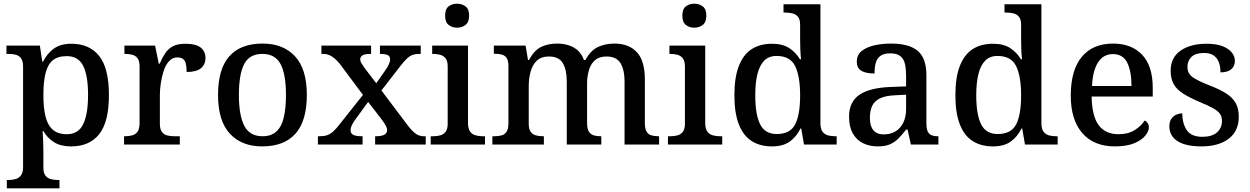

<svg xmlns="http://www.w3.org/2000/svg" viewBox="-20 -783 6771 1040"><path d="M17 237V192H26Q46 192 64 187Q82 182 93.5 167Q105 152 105 122V-422Q105 -453 94 -467.5Q83 -482 65.5 -486.5Q48 -491 27 -491H15V-536H196L209 -449H213Q235 -493 271.5 -519.5Q308 -546 366 -546Q465 -546 517.5 -479.5Q570 -413 570 -268Q570 -123 517.5 -56.5Q465 10 365 10Q309 10 273 -12.5Q237 -35 215 -73H211Q213 -44 214 -12.5Q215 19 215 40V125Q215 154 226.5 168.5Q238 183 256 187.5Q274 192 294 192H302V237ZM342 -56Q404 -56 430.5 -110Q457 -164 457 -269Q457 -374 430.5 -426.5Q404 -479 342 -479Q293 -479 265.5 -456Q238 -433 226.5 -386Q215 -339 215 -268Q215 -199 226.5 -152Q238 -105 266 -80.5Q294 -56 342 -56Z M652 0V-45H656Q679 -45 697 -50Q715 -55 725.5 -70.5Q736 -86 736 -117V-423Q736 -453 725 -467.5Q714 -482 696.5 -486.5Q679 -491 657 -491H654V-536H820L840 -438H845Q858 -469 874.5 -494Q891 -519 916.5 -532.5Q942 -546 985 -546Q1041 -546 1067 -525.5Q1093 -505 1093 -469Q1093 -434 1068.5 -413.5Q1044 -393 991 -393Q991 -421 986.5 -438.5Q982 -456 971 -464Q960 -472 940 -472Q914 -472 895.5 -451.5Q877 -431 866.5 -399Q856 -367 851 -332Q846 -297 846 -268V-112Q846 -83 857 -68.5Q868 -54 885.5 -49.5Q903 -45 925 -45H954V0Z M1400 10Q1289 10 1225 -59Q1161 -128 1161 -269Q1161 -409 1222 -478Q1283 -547 1403 -547Q1514 -547 1578 -478Q1642 -409 1642 -269Q1642 -128 1580.5 -59Q1519 10 1400 10ZM1402 -45Q1449 -45 1477 -70.5Q1505 -96 1517 -146Q1529 -196 1529 -269Q1529 -380 1500 -435.5Q1471 -491 1401 -491Q1331 -491 1302.5 -435.5Q1274 -380 1274 -269Q1274 -159 1303 -102Q1332 -45 1402 -45Z M1702 0V-45H1711Q1735 -45 1751.5 -50.5Q1768 -56 1784 -70Q1800 -84 1819 -109L1946 -269L1820 -438Q1806 -455 1791.5 -467Q1777 -479 1763 -485Q1749 -491 1734 -491H1721V-536H1990V-491H1987Q1954 -491 1942.5 -482.5Q1931 -474 1931 -462Q1931 -452 1937 -442Q1943 -432 1954 -416L2018 -332L2067 -402Q2079 -419 2086 -434Q2093 -449 2093 -462Q2093 -480 2078 -485.5Q2063 -491 2041 -491H2038V-536H2259V-491H2250Q2231 -491 2216 -486Q2201 -481 2185.5 -467Q2170 -453 2150 -427L2046 -293L2193 -98Q2208 -79 2221.5 -67Q2235 -55 2248 -50Q2261 -45 2273 -45H2286V0H2012V-45H2017Q2047 -45 2062 -53.5Q2077 -62 2077 -78Q2077 -89 2069.5 -103Q2062 -117 2039 -147L1974 -231L1905 -136Q1896 -124 1887.5 -108Q1879 -92 1879 -76Q1879 -60 1893.5 -52.5Q1908 -45 1941 -45H1944V0Z M2313 0V-45H2326Q2348 -45 2365.5 -50Q2383 -55 2394 -69.5Q2405 -84 2405 -113V-423Q2405 -452 2394 -466.5Q2383 -481 2365 -486Q2347 -491 2326 -491H2321V-536H2515V-117Q2515 -87 2525.5 -71.5Q2536 -56 2554.5 -50.5Q2573 -45 2594 -45H2607V0ZM2456 -633Q2429 -633 2410 -648Q2391 -663 2391 -698Q2391 -734 2410 -748.5Q2429 -763 2456 -763Q2482 -763 2501.5 -748.5Q2521 -734 2521 -698Q2521 -663 2501.5 -648Q2482 -633 2456 -633Z M2647 0V-45H2658Q2681 -45 2698 -50Q2715 -55 2724.5 -70.5Q2734 -86 2734 -116V-425Q2734 -454 2724.5 -468.5Q2715 -483 2697.5 -487.5Q2680 -492 2658 -492H2655V-536H2827L2840 -458H2845Q2873 -510 2910.5 -528.5Q2948 -547 2998 -547Q3031 -547 3059.5 -538Q3088 -529 3109.5 -510Q3131 -491 3143 -458H3151Q3179 -510 3219 -528.5Q3259 -547 3308 -547Q3386 -547 3429.5 -500.5Q3473 -454 3473 -352V-117Q3473 -86 3482 -70.5Q3491 -55 3508 -50Q3525 -45 3547 -45H3550V0H3363V-341Q3363 -405 3341 -441Q3319 -477 3265 -477Q3226 -477 3203 -457Q3180 -437 3170 -403Q3160 -369 3160 -330V-117Q3160 -86 3169.5 -70.5Q3179 -55 3195.5 -50Q3212 -45 3234 -45H3237V0H3050V-341Q3050 -405 3028.5 -441Q3007 -477 2953 -477Q2912 -477 2888.5 -455Q2865 -433 2854.5 -396Q2844 -359 2844 -317V-112Q2844 -83 2855 -68.5Q2866 -54 2883.5 -49.5Q2901 -45 2923 -45H2926V0Z M3598 0V-45H3611Q3633 -45 3650.5 -50Q3668 -55 3679 -69.5Q3690 -84 3690 -113V-423Q3690 -452 3679 -466.5Q3668 -481 3650 -486Q3632 -491 3611 -491H3606V-536H3800V-117Q3800 -87 3810.5 -71.5Q3821 -56 3839.5 -50.5Q3858 -45 3879 -45H3892V0ZM3741 -633Q3714 -633 3695 -648Q3676 -663 3676 -698Q3676 -734 3695 -748.5Q3714 -763 3741 -763Q3767 -763 3786.5 -748.5Q3806 -734 3806 -698Q3806 -663 3786.5 -648Q3767 -633 3741 -633Z M4162 10Q4097 10 4051.5 -19Q4006 -48 3982 -109.5Q3958 -171 3958 -267Q3958 -364 3982 -425.5Q4006 -487 4051 -516.5Q4096 -546 4162 -546Q4219 -546 4255 -522.5Q4291 -499 4313 -462H4319Q4316 -487 4315 -517.5Q4314 -548 4314 -572V-649Q4314 -678 4302.5 -692Q4291 -706 4272.5 -710.5Q4254 -715 4232 -715H4224V-760H4424V-115Q4424 -86 4435 -70.5Q4446 -55 4464 -50Q4482 -45 4504 -45H4512V0H4335L4320 -87H4316Q4294 -42 4257.5 -16Q4221 10 4162 10ZM4187 -57Q4260 -57 4287 -109Q4314 -161 4314 -267Q4314 -370 4287 -425Q4260 -480 4186 -480Q4145 -480 4120 -455Q4095 -430 4083 -383Q4071 -336 4071 -266Q4071 -162 4097.5 -109.5Q4124 -57 4187 -57Z M4734 10Q4690 10 4654.5 -7.5Q4619 -25 4599 -61Q4579 -97 4579 -151Q4579 -231 4635 -269.5Q4691 -308 4806 -312L4888 -315V-373Q4888 -409 4882 -436Q4876 -463 4857.5 -478.5Q4839 -494 4802 -494Q4767 -494 4748.5 -480Q4730 -466 4723.5 -442Q4717 -418 4717 -385Q4669 -385 4645 -400Q4621 -415 4621 -449Q4621 -485 4646.5 -506Q4672 -527 4714.5 -537Q4757 -547 4808 -547Q4903 -547 4950.5 -508Q4998 -469 4998 -375V-117Q4998 -89 5004 -73.5Q5010 -58 5024 -51.5Q5038 -45 5060 -45H5063V0H4914L4896 -81H4888Q4867 -54 4847 -33.5Q4827 -13 4801 -1.5Q4775 10 4734 10ZM4766 -55Q4804 -55 4831 -71.5Q4858 -88 4873 -119Q4888 -150 4888 -191V-270L4830 -267Q4777 -265 4747 -250.5Q4717 -236 4704.5 -210Q4692 -184 4692 -146Q4692 -116 4700 -96Q4708 -76 4724.5 -65.5Q4741 -55 4766 -55Z M5359 10Q5294 10 5248.5 -19Q5203 -48 5179 -109.5Q5155 -171 5155 -267Q5155 -364 5179 -425.5Q5203 -487 5248 -516.5Q5293 -546 5359 -546Q5416 -546 5452 -522.5Q5488 -499 5510 -462H5516Q5513 -487 5512 -517.5Q5511 -548 5511 -572V-649Q5511 -678 5499.5 -692Q5488 -706 5469.5 -710.5Q5451 -715 5429 -715H5421V-760H5621V-115Q5621 -86 5632 -70.5Q5643 -55 5661 -50Q5679 -45 5701 -45H5709V0H5532L5517 -87H5513Q5491 -42 5454.5 -16Q5418 10 5359 10ZM5384 -57Q5457 -57 5484 -109Q5511 -161 5511 -267Q5511 -370 5484 -425Q5457 -480 5383 -480Q5342 -480 5317 -455Q5292 -430 5280 -383Q5268 -336 5268 -266Q5268 -162 5294.5 -109.5Q5321 -57 5384 -57Z M6019 10Q5905 10 5842.5 -62Q5780 -134 5780 -264Q5780 -404 5840 -475.5Q5900 -547 6009 -547Q6109 -547 6166.5 -486.5Q6224 -426 6224 -307V-260H5893Q5895 -153 5931.5 -104.5Q5968 -56 6039 -56Q6091 -56 6126.5 -78.5Q6162 -101 6180 -130Q6189 -127 6196 -117Q6203 -107 6203 -93Q6203 -72 6183.5 -48Q6164 -24 6123.5 -7Q6083 10 6019 10ZM6109 -317Q6109 -396 6086 -443Q6063 -490 6008 -490Q5957 -490 5928 -445.5Q5899 -401 5895 -317Z M6487 10Q6432 10 6393 -2.5Q6354 -15 6334 -39.5Q6314 -64 6314 -98Q6314 -125 6325.5 -140.5Q6337 -156 6353 -162.5Q6369 -169 6384 -169Q6384 -114 6408.5 -78Q6433 -42 6493 -42Q6545 -42 6572 -66Q6599 -90 6599 -127Q6599 -151 6588 -166.5Q6577 -182 6550.5 -197Q6524 -212 6477 -231Q6424 -254 6389.5 -275.5Q6355 -297 6338 -326.5Q6321 -356 6321 -400Q6321 -471 6374.5 -508.5Q6428 -546 6516 -546Q6568 -546 6601.5 -533Q6635 -520 6652 -499Q6669 -478 6669 -453Q6669 -425 6649.5 -408Q6630 -391 6591 -391Q6591 -441 6569 -468.5Q6547 -496 6503 -496Q6456 -496 6434 -475Q6412 -454 6412 -421Q6412 -385 6440 -365Q6468 -345 6535 -319Q6589 -298 6623 -276Q6657 -254 6673.5 -224.5Q6690 -195 6690 -151Q6690 -73 6635.5 -31.5Q6581 10 6487 10Z"/></svg>

Font: Noto Serif Hebrew Medium
Style: Regular
Weight: 500
Version: Version 2.003